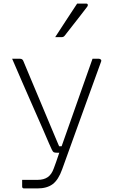

<svg xmlns="http://www.w3.org/2000/svg" viewBox="-20 -855 640 1075"><path d="M92 -526Q105 -526 110 -515Q130 -467 154.5 -408.5Q179 -350 204.5 -289.5Q230 -229 252 -176Q274 -123 290 -85.5Q306 -48 311 -36H325Q349 -103 378.5 -187.5Q408 -272 439.5 -360.5Q471 -449 498 -526H534Q539 -526 544 -522Q549 -518 546 -510Q507 -403 467.5 -293.5Q428 -184 392 -84.5Q356 15 328 93Q307 152 275 176Q243 200 189 200H115Q104 200 104 189V152H191Q225 152 247 137Q269 122 281 88Q286 75 294 52.5Q302 30 312 0H297Q287 0 281.5 -2.5Q276 -5 270.5 -16.5Q265 -28 254 -53Q242 -82 218.5 -135.5Q195 -189 165.5 -256Q136 -323 105.5 -393Q75 -463 48 -526ZM412 -835H462Q470 -835 471.5 -829Q473 -823 468 -817Q445 -787 426.5 -763Q408 -739 388.5 -714.5Q369 -690 342 -655Q336 -647 325 -647H289Q318 -692 349.5 -740Q381 -788 412 -835Z"/></svg>

Font: Recursive Sn Lnr St Lt
Style: Regular
Weight: 300
Version: Version 1.079;hotconv 1.0.112;makeotfexe 2.5.65598; ttfautoh